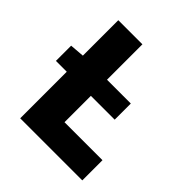

<svg xmlns="http://www.w3.org/2000/svg" viewBox="-179 -776 901 901"><g transform="rotate(45 271.5 -325.5)"><path d="M22 -309V-410L96 -416H412V-309ZM94 0V-651H254V-134H506V0Z"/></g></svg>

Font: Source Sans 3 ExtraLight ExtraBold
Style: Regular
Weight: 800
Version: Version 3.052;hotconv 1.1.0;makeotfexe 2.6.0